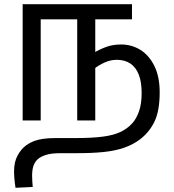

<svg xmlns="http://www.w3.org/2000/svg" viewBox="-20 -574 829 915"><path d="M557 -362Q608 -362 649.5 -336Q691 -310 716 -259Q741 -208 741 -134Q741 -44 715 8Q689 60 642 94Q610 117 568.5 131Q527 145 473 150.5Q419 156 347 156H272Q230 156 207 162Q184 168 167 179Q151 190 142 210Q133 230 133 263Q133 278 134 291.5Q135 305 136 317L54 321Q51 303 49 281.5Q47 260 47 243Q47 199 63 168.5Q79 138 104 119Q122 106 141.5 98.5Q161 91 186.5 87.5Q212 84 245 84H338Q420 84 471.5 77Q523 70 555 54.5Q587 39 610 14Q630 -8 642.5 -43.5Q655 -79 655 -131Q655 -183 641.5 -218Q628 -253 601.5 -271Q575 -289 536 -289Q508 -289 479.5 -276.5Q451 -264 430 -247L427 -322Q453 -338 485 -350Q517 -362 557 -362ZM88 0V-554H609V-482H434V0H348V-482H174V0Z"/></svg>

Font: ltamil85
Style: Book
Weight: 400
Designer: Jelle Bosma - Monotype Design Team
Foundry: Monotype Imaging Inc.
Version: Version 2.003